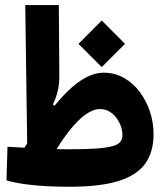

<svg xmlns="http://www.w3.org/2000/svg" viewBox="-20 -713 626 738"><path d="M247.1 4.9Q207 4.9 164.6 2.9Q122.1 1 81.3 -4.4Q40.5 -9.8 4.9 -19.5L8.8 -148.9Q67.4 -145.5 125.7 -142.3Q184.1 -139.2 242.7 -139.2Q311.5 -139.2 353 -142.3Q394.5 -145.5 415.5 -152.1Q436.5 -158.7 443.6 -169.2Q450.7 -179.7 450.7 -194.3Q450.7 -210.4 444.6 -227.8Q438.5 -245.1 427 -260.3Q415.5 -275.4 399.7 -284.7Q383.8 -293.9 364.7 -293.9Q338.4 -293.9 307.9 -272.2Q277.3 -250.5 242.4 -205.3Q207.5 -160.2 167.5 -88.9L63.5 -129.4Q131.3 -235.4 186 -302.5Q240.7 -369.6 287.8 -401.6Q335 -433.6 378.9 -433.6Q421.4 -433.6 456.5 -413.6Q491.7 -393.6 517.1 -359.6Q542.5 -325.7 556.4 -283.7Q570.3 -241.7 570.3 -197.8Q570.3 -127.9 537.4 -83Q504.4 -38.1 433.3 -16.6Q362.3 4.9 247.1 4.9ZM85.4 -91.8 77.1 -693.4H206.1L208 -423.3Q208.5 -391.6 202.1 -364.3Q195.8 -336.9 183.1 -311L220.7 -285.6ZM371.1 -455.1 281.7 -544.4 371.1 -634.3 460.4 -544.4Z"/></svg>

Font: Cascadia Mono
Style: Regular
Weight: 400
Monospace: yes
Designer: Aaron Bell
Foundry: Saja Typeworks
Version: Version 2404.023